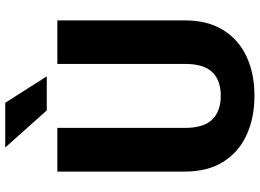

<svg xmlns="http://www.w3.org/2000/svg" viewBox="-144 -796 951 702"><g transform="rotate(-90 331.0 -445.5)"><path d="M447.8 -710.9H606.9V-244.1Q606.9 -161.6 572 -105Q537.1 -48.3 475.1 -19.3Q413.1 9.8 331.5 9.8Q250 9.8 187.3 -19.3Q124.5 -48.3 89.4 -105Q54.2 -161.6 54.2 -244.1V-710.9H213.9V-244.1Q213.9 -175.3 244.6 -144.3Q275.4 -113.3 331.5 -113.3Q387.7 -113.3 417.7 -144.3Q447.8 -175.3 447.8 -244.1ZM305.7 -901.4 402.3 -749.5H277.8L142.1 -901.4Z"/></g></svg>

Font: Vazirmatn FD ExtraBold
Style: Regular
Weight: 800
Designer: Saber Rastikerdar
Foundry: Saber Rastikerdar
Version: Version 33.003